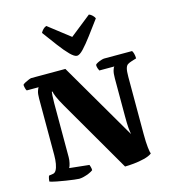

<svg xmlns="http://www.w3.org/2000/svg" viewBox="-140 -1117 1111 1232"><g transform="rotate(-15 415.5 -501.0)"><path d="M233 0Q224 0 200.5 -3Q177 -6 147.5 -10.5Q118 -15 90 -20.5Q62 -26 43 -32Q43 -42 45.5 -53.5Q48 -65 51 -70L78 -74Q91 -76 99.5 -91Q108 -106 112.5 -131.5Q117 -157 117 -189V-564Q117 -596 123 -613.5Q129 -631 133 -635H54Q50 -640 47 -651Q44 -662 43 -675Q48 -681 60.5 -687.5Q73 -694 85.5 -699Q98 -704 103 -704H329L628 -191Q624 -212 622 -236.5Q620 -261 620 -311V-563Q620 -596 625.5 -615Q631 -634 637 -638H537Q534 -643 530 -654Q526 -665 526 -678Q530 -684 542 -690Q554 -696 567 -700Q580 -704 586 -704H772Q777 -698 781 -683.5Q785 -669 785 -652L753 -642Q737 -637 726.5 -630.5Q716 -624 711 -606Q706 -588 706 -550V-170Q706 -114 710 -80.5Q714 -47 718 -38Q700 -24 666 -15.5Q632 -7 596.5 -3.5Q561 0 537 0L260 -478Q234 -523 223 -549.5Q212 -576 212 -585H207Q206 -576 204.5 -558.5Q203 -541 203 -510V-152Q203 -133 198.5 -113Q194 -93 188 -83L319 -69Q320 -66 323.5 -55.5Q327 -45 327 -32Q317 -24 299.5 -16.5Q282 -9 263.5 -4.5Q245 0 233 0ZM424 -766Q407 -766 379.5 -793.5Q352 -821 317.5 -867Q283 -913 244 -966Q250 -978 260 -988Q270 -998 282 -1002L425 -891L565 -1002Q577 -998 587.5 -987.5Q598 -977 602 -967Q563 -914 528.5 -868Q494 -822 467.5 -794Q441 -766 424 -766Z"/></g></svg>

Font: Texturina Medium 12pt Black
Style: Regular
Weight: 900
Version: Version 1.002